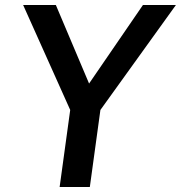

<svg xmlns="http://www.w3.org/2000/svg" viewBox="-20 -743 719 763"><path d="M679 -723H548L334 -411L202 -723H72L259 -306L217 0H337L379 -306Z"/></svg>

Font: United Sans SemiBold
Style: Italic
Weight: 600
Italic angle: -8°
Designer: Pablo Impallari, Rodrigo Fuenzalida (Modified by Dan O. Williams)
Version: Version 1.000;PS 001.000;hotconv 1.0.88;makeotf.lib2.5.64775